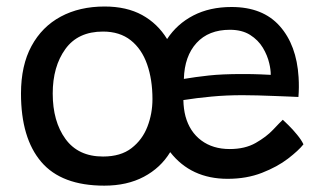

<svg xmlns="http://www.w3.org/2000/svg" viewBox="-20 -555 981 590"><path d="M300.5 15.5Q169 15.5 106.8 -57.5Q44.5 -130.5 44.5 -267.5Q44.5 -354 76.8 -413.5Q109 -473 166.8 -504Q224.5 -535 301.5 -535Q369 -535 416.8 -508.8Q464.5 -482.5 493.5 -435Q524 -481.5 574.2 -507.5Q624.5 -533.5 691.5 -533.5Q787.5 -533.5 839.5 -475Q891.5 -416.5 897.5 -318Q899.5 -286.5 897 -257Q890.5 -257.5 870.8 -258.2Q851 -259 824.8 -260Q798.5 -261 772 -261.8Q745.5 -262.5 725.5 -262.5Q675 -262.5 629.8 -258.2Q584.5 -254 543.5 -247.5Q544 -220.5 550 -197.5Q563 -150 598.5 -123.5Q634 -97 686 -97Q733 -97 765.8 -115.8Q798.5 -134.5 819 -156.2Q839.5 -178 849 -187Q853 -183.5 866.2 -170.5Q879.5 -157.5 893 -141Q906.5 -124.5 912.5 -111.5Q897.5 -92.5 865 -67.5Q832.5 -42.5 785.2 -24Q738 -5.5 679.5 -5.5Q567 -5.5 503 -87.5Q473.5 -39 422 -11.8Q370.5 15.5 300.5 15.5ZM545 -312.5Q580.5 -318.5 621.5 -323Q662.5 -327.5 725 -327.5Q757.5 -327.5 780 -326.5Q802.5 -325.5 812 -325Q812 -341.5 807.5 -360Q802 -384.5 787.8 -408.2Q773.5 -432 748.5 -447.8Q723.5 -463.5 686.5 -463.5Q621 -463.5 584 -423Q547 -382.5 545 -312.5ZM296.5 -74Q351 -74 384.2 -99.8Q417.5 -125.5 433 -165.8Q448.5 -206 448.5 -250.5Q448.5 -310.5 432 -357.5Q415.5 -404.5 381.8 -431.2Q348 -458 296.5 -458Q219.5 -458 180.8 -404.2Q142 -350.5 142 -267.5Q142 -182 181.2 -128Q220.5 -74 296.5 -74Z"/></svg>

Font: Grandstander
Style: Regular
Weight: 400
Designer: Tyler Finck
Foundry: Etcetera Type Co
Version: Version 1.200; ttfautohint (v1.8.3)